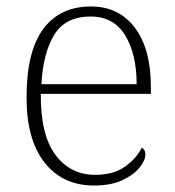

<svg xmlns="http://www.w3.org/2000/svg" viewBox="-20 -563 539 593"><path d="M270 10Q174 10 118 -60.5Q62 -131 62 -262Q62 -404 113.5 -473.5Q165 -543 261 -543Q347 -543 396.5 -477.5Q446 -412 446 -294V-273H106Q105 -147 151 -85Q197 -23 274 -23Q330 -23 365.5 -48Q401 -73 418 -107Q423 -104 426 -99Q429 -94 429 -86Q429 -68 411 -45.5Q393 -23 358 -6.5Q323 10 270 10ZM402 -303Q402 -396 366.5 -454Q331 -512 260 -512Q182 -512 147.5 -455.5Q113 -399 108 -303Z"/></svg>

Font: Noto Serif Hentaigana ExtraLight
Style: Regular
Weight: 200
Designer: Kazuhiro Yamada
Foundry: nipponia
Version: Version 1.000